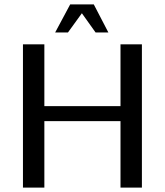

<svg xmlns="http://www.w3.org/2000/svg" viewBox="-20 -850 747 870"><path d="M298 -830H405L471 -703H413L351 -790L288 -703H230ZM84 -649H181V-369H526V-649H623V0H526V-301H181V0H84Z"/></svg>

Font: Play
Style: Regular
Weight: 400
Designer: Jonas Hecksher (Cyrillic expansion: Cyreal)
Foundry: Jonas Hecksher, Playtype, e-types AS
Version: Version 2.101; ttfautohint (v1.5.65-e2d9)